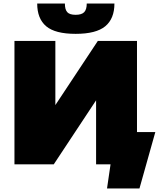

<svg xmlns="http://www.w3.org/2000/svg" viewBox="-20 -932 911 1089"><path d="M191 -912H348Q348 -878 361.5 -863Q375 -848 409 -848Q443 -848 457.5 -863Q472 -878 472 -912H629Q629 -826 577 -783Q525 -740 409 -740Q293 -740 242 -783Q191 -826 191 -912ZM861 -183 771 137H587L607 0H525V-363L285 0H62V-700H294V-336L535 -700H757V-183Z"/></svg>

Font: CMG Sans Black
Style: Regular
Weight: 900
Designer: Julieta Ulanovsky
Foundry: Julieta Ulanovsky
Version: Version 7.200